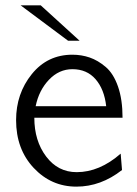

<svg xmlns="http://www.w3.org/2000/svg" viewBox="-20 -688 511 716"><path d="M40 -240Q40 -339 98.5 -411.5Q157 -484 250 -484Q284 -484 314.5 -473.5Q345 -463 374 -438.5Q403 -414 420 -365.5Q437 -317 437 -249H108Q108 -163 152 -104.5Q196 -46 266 -46Q351 -46 430 -115L435 -54Q356 8 265 8Q171 8 105.5 -62Q40 -132 40 -240ZM113 -292H376Q369 -355 336.5 -392.5Q304 -430 250 -430Q200 -430 162.5 -390.5Q125 -351 113 -292ZM57 -668H132L277 -536H234Z"/></svg>

Font: Coval
Style: ExtraLight
Weight: 250
Foundry: Context Ltd
Version: Version 001.000